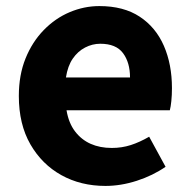

<svg xmlns="http://www.w3.org/2000/svg" viewBox="-20 -598 628 632"><path d="M327 14Q246 14 182 -21.5Q118 -57 80 -123Q42 -189 42 -282Q42 -351 64 -405.5Q86 -460 124 -499Q162 -538 209.5 -558Q257 -578 307 -578Q387 -578 440 -543Q493 -508 519.5 -447Q546 -386 546 -308Q546 -285 544 -265.5Q542 -246 539 -235H199Q206 -193 227 -165.5Q248 -138 278.5 -124.5Q309 -111 348 -111Q381 -111 410.5 -120.5Q440 -130 471 -148L525 -49Q483 -20 430.5 -3Q378 14 327 14ZM197 -343H408Q408 -392 385 -423Q362 -454 310 -454Q284 -454 260 -441.5Q236 -429 219.5 -405Q203 -381 197 -343Z"/></svg>

Font: Noto Sans TC ExtraBold
Style: Regular
Weight: 800
Designer: Ryoko NISHIZUKA  (kana, bopomofo & ideographs); Paul D. Hunt (Latin, Greek & Cyrillic); Sandoll Communications , Soo-you
Foundry: Adobe
Version: Version 2.004-H2;hotconv 1.0.118;makeotfexe 2.5.65603